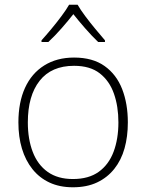

<svg xmlns="http://www.w3.org/2000/svg" viewBox="-20 -784 621 814"><path d="M522 -265Q522 -205 508 -155Q494 -105 464.5 -68Q435 -31 391.5 -10.5Q348 10 289 10Q233 10 190 -10Q147 -30 117.5 -67Q88 -104 73 -154Q58 -204 58 -265Q58 -350 86 -411.5Q114 -473 167.5 -506.5Q221 -540 294 -540Q373 -540 423.5 -504Q474 -468 498 -406Q522 -344 522 -265ZM98 -265Q98 -194 119 -139.5Q140 -85 182.5 -55Q225 -25 289 -25Q356 -25 398.5 -55.5Q441 -86 461.5 -140.5Q482 -195 482 -265Q482 -333 463 -387Q444 -441 403 -473Q362 -505 294 -505Q198 -505 148 -441.5Q98 -378 98 -265ZM309 -764Q321 -743 341.5 -715.5Q362 -688 384.5 -661Q407 -634 425 -613V-606H396Q369 -632 341 -664Q313 -696 291 -724Q269 -696 241 -664Q213 -632 185 -606H156V-613Q175 -634 197.5 -661Q220 -688 240.5 -715.5Q261 -743 273 -764Z"/></svg>

Font: Noto Sans Hebrew ExtraLight
Style: Regular
Weight: 250
Designer: Monotype Design Team
Foundry: Monotype Imaging Inc.
Version: Version 2.003